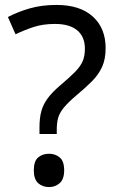

<svg xmlns="http://www.w3.org/2000/svg" viewBox="-20 -744 474 778"><path d="M140 -228Q140 -266 147.5 -293.5Q155 -321 173.5 -346Q192 -371 224 -398Q263 -431 284.5 -453Q306 -475 315 -496Q324 -517 324 -547Q324 -595 293 -621Q262 -647 203 -647Q154 -647 116 -634.5Q78 -622 43 -605L12 -675Q52 -696 100.5 -710Q149 -724 209 -724Q304 -724 356 -677Q408 -630 408 -549Q408 -504 393.5 -472.5Q379 -441 352.5 -414.5Q326 -388 290 -358Q257 -330 239.5 -309Q222 -288 216 -267.5Q210 -247 210 -218V-201H140ZM117 -54Q117 -91 134.5 -106Q152 -121 179 -121Q204 -121 222 -106Q240 -91 240 -54Q240 -18 222 -2Q204 14 179 14Q152 14 134.5 -2Q117 -18 117 -54Z"/></svg>

Font: Noto Sans PhagsPa
Style: Regular
Weight: 400
Designer: Monotype Design Team
Foundry: Monotype Imaging Inc.
Version: Version 2.004; ttfautohint (v1.8.4.7-5d5b)